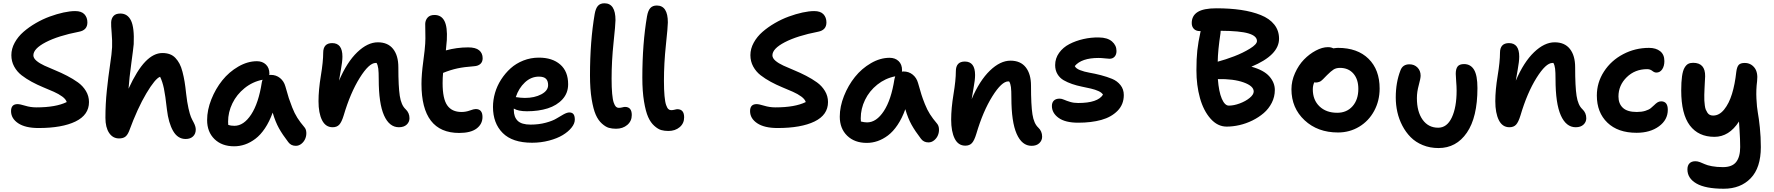

<svg xmlns="http://www.w3.org/2000/svg" viewBox="-20 -822 10901 1180"><path d="M216.8 -35.2Q135.7 -35.2 91.8 -64.5Q47.9 -93.8 47.9 -139.2Q47.9 -182.1 87.9 -182.1Q102.5 -182.1 135.3 -172.1Q168 -162.1 204.1 -162.1Q323.2 -162.1 390.1 -194.8Q384.8 -212.4 362.8 -228.5Q340.8 -244.6 310.5 -258.1Q280.3 -271.5 244.6 -286.1Q209 -300.8 174.8 -319.3Q140.6 -337.9 112.5 -359.6Q84.5 -381.3 67.1 -413.1Q49.8 -444.8 49.8 -482.9Q49.8 -522.5 70.3 -559.8Q90.8 -597.2 124.3 -626.2Q157.7 -655.3 199.7 -679.7Q241.7 -704.1 285.6 -720.2Q329.6 -736.3 370.1 -745.1Q410.6 -753.9 441.9 -753.9Q480.5 -753.9 498.8 -734.4Q517.1 -714.8 517.1 -684.1Q517.1 -636.7 465.8 -627Q337.4 -602.1 261.2 -562.5Q185.1 -522.9 185.1 -481.9Q185.1 -464.8 203.9 -448.7Q222.7 -432.6 252.9 -418.7Q283.2 -404.8 319.6 -389.9Q356 -375 392.3 -356.2Q428.7 -337.4 459 -315.7Q489.3 -293.9 508.1 -262.7Q526.9 -231.4 526.9 -194.8Q526.9 -115.7 444.1 -75.4Q361.3 -35.2 216.8 -35.2Z M711.9 28.8Q673.3 28.8 650.6 -5.1Q627.9 -39.1 627.9 -98.1Q627.9 -183.1 636.7 -266.8Q645.5 -350.6 656.2 -422.1Q667 -493.7 668.9 -532.2Q670.4 -570.8 666.3 -618.9Q662.1 -667 663.1 -685.1Q664.1 -708.5 677.5 -723.6Q690.9 -738.8 719.7 -738.8Q764.2 -738.8 785.2 -695.6Q806.2 -652.3 801.8 -550.8Q799.3 -522.5 786.9 -431.9Q774.4 -341.3 770 -276.9Q822.3 -390.6 873.3 -443.4Q924.3 -496.1 978 -496.1Q1003.4 -496.1 1023.4 -488.8Q1043.5 -481.4 1058.1 -465.8Q1072.8 -450.2 1083.3 -430.4Q1093.8 -410.6 1101.6 -380.6Q1109.4 -350.6 1114.5 -319.6Q1119.6 -288.6 1124 -246.1Q1129.9 -193.4 1138.4 -156Q1147 -118.7 1153.6 -103Q1160.2 -87.4 1170.9 -67.9Q1183.1 -44.4 1183.1 -25.9Q1183.1 0.5 1166.3 16.4Q1149.4 32.2 1121.1 32.2Q1072.3 32.2 1043.9 -17.1Q1015.6 -66.4 1005.9 -148.9Q996.1 -236.8 987.3 -278.6Q978.5 -320.3 963.9 -350.1Q934.1 -339.8 879.6 -248.5Q825.2 -157.2 772.9 -15.1Q762.2 10.3 748.3 19.5Q734.4 28.8 711.9 28.8Z M1418.9 77.1Q1343.8 77.1 1298.3 33Q1252.9 -11.2 1252.9 -84Q1252.9 -146 1278.8 -211.2Q1304.7 -276.4 1346.2 -328.1Q1387.7 -379.9 1444.6 -412.8Q1501.5 -445.8 1559.1 -445.8Q1592.8 -445.8 1614.3 -425.3Q1635.7 -404.8 1635.7 -369.1Q1635.7 -362.8 1634.8 -360.8Q1637.7 -361.8 1644 -361.8Q1677.2 -361.8 1701.2 -342.3Q1725.1 -322.8 1733.9 -291Q1748.5 -239.3 1755.1 -218.5Q1761.7 -197.8 1775.9 -161.6Q1790 -125.5 1807.4 -98.1Q1824.7 -70.8 1850.1 -41Q1861.3 -28.8 1862.5 -8.8Q1863.8 11.2 1856.4 29.5Q1849.1 47.9 1833.3 61Q1817.4 74.2 1797.9 74.2Q1768.6 74.2 1752 51.8Q1716.3 5.4 1694.3 -33.9Q1672.4 -73.2 1655.8 -129.9Q1635.7 -74.2 1608.2 -33.2Q1580.6 7.8 1549.3 31.2Q1518.1 54.7 1485.6 65.9Q1453.1 77.1 1418.9 77.1ZM1381.8 -74.2Q1381.8 -60.1 1382.8 -54.2Q1398.4 -48.8 1420.9 -48.8Q1478 -48.8 1523.7 -118.4Q1569.3 -188 1588.9 -314.9Q1590.3 -323.2 1593.8 -332Q1532.2 -319.8 1483.4 -280.5Q1434.6 -241.2 1408.2 -186.8Q1381.8 -132.3 1381.8 -74.2Z M2431.6 -40Q2372.6 -40 2340.1 -113Q2307.6 -186 2307.6 -335Q2307.6 -378.4 2304.9 -399.9Q2302.2 -421.4 2294.4 -435.1H2288.6Q2248 -435.1 2190.7 -343.3Q2133.3 -251.5 2092.3 -112.8Q2079.6 -71.3 2064.9 -55.7Q2050.3 -40 2024.4 -40Q1981 -40 1959.2 -83.5Q1937.5 -127 1937.5 -200.2Q1937.5 -269 1951.9 -356.2Q1966.3 -443.4 1966.3 -497.1Q1966.3 -557.1 2021.5 -557.1Q2084.5 -557.1 2084.5 -474.1Q2084.5 -444.3 2075.2 -394Q2065.9 -343.8 2063.5 -326.2Q2112.3 -440.4 2175.8 -501.2Q2239.3 -562 2302.2 -562Q2363.8 -562 2396 -521.2Q2428.2 -480.5 2428.2 -408.2Q2428.2 -289.6 2437 -232.7Q2445.8 -175.8 2472.7 -150.9Q2496.6 -128.4 2496.6 -95.2Q2496.6 -72.3 2479.5 -56.2Q2462.4 -40 2431.6 -40Z M2802.2 -4.9Q2570.3 -4.9 2570.3 -306.2Q2570.3 -363.3 2581.1 -442.9Q2591.8 -522.5 2593.3 -554.2Q2595.2 -583 2594 -624Q2592.8 -665 2593.3 -675.8Q2594.2 -698.7 2608.4 -714.4Q2622.6 -730 2650.4 -730Q2692.4 -730 2711.4 -693.1Q2730.5 -656.2 2726.1 -576.2Q2725.6 -569.3 2720.2 -512.2Q2787.1 -530.8 2857.4 -530.8Q2903.3 -530.8 2924.8 -512.9Q2946.3 -495.1 2946.3 -463.9Q2946.3 -441.9 2932.4 -429.2Q2918.5 -416.5 2894 -415Q2833 -410.6 2791 -401.6Q2749 -392.6 2703.1 -374Q2700.2 -345.7 2700.2 -311Q2700.2 -214.8 2728.8 -174.3Q2757.3 -133.8 2816.4 -133.8Q2842.8 -133.8 2867.4 -142.8Q2892.1 -151.9 2903.3 -151.9Q2945.3 -151.9 2945.3 -103Q2945.3 -59.6 2909.2 -32.2Q2873 -4.9 2802.2 -4.9Z M3250 55.2Q3129.4 55.2 3069.6 -4.6Q3009.8 -64.5 3009.8 -165Q3009.8 -207.5 3022.2 -250.7Q3034.7 -293.9 3059.6 -332.8Q3084.5 -371.6 3117.9 -401.9Q3151.4 -432.1 3196.5 -450Q3241.7 -467.8 3292 -467.8Q3374.5 -467.8 3423.1 -425.5Q3471.7 -383.3 3471.7 -304.2Q3471.7 -250 3437 -211.9Q3402.3 -173.8 3346.2 -156Q3290 -138.2 3218.8 -138.2Q3164.6 -138.2 3137.7 -154.8V-147Q3137.7 -103 3161.6 -79.6Q3185.5 -56.2 3240.7 -56.2Q3292 -56.2 3334.7 -67.9Q3377.4 -79.6 3399.7 -93.5Q3421.9 -107.4 3443.4 -119.1Q3464.8 -130.9 3479 -130.9Q3496.6 -130.9 3504.6 -120.1Q3512.7 -109.4 3512.7 -86.9Q3512.7 -62.5 3492.4 -37.4Q3472.2 -12.2 3438.2 8.3Q3404.3 28.8 3354.5 42Q3304.7 55.2 3250 55.2ZM3292 -351.1Q3244.1 -351.1 3206.1 -315.7Q3168 -280.3 3149.9 -225.1Q3183.1 -220.2 3206.1 -220.2Q3265.1 -220.2 3306.9 -242.4Q3348.6 -264.6 3348.6 -298.8Q3348.6 -325.2 3335.2 -338.1Q3321.8 -351.1 3292 -351.1Z M3766.1 -30.8Q3741.7 -30.8 3721.9 -36.4Q3702.1 -42 3679.4 -62.3Q3656.7 -82.5 3641.6 -116.5Q3626.5 -150.4 3616.2 -212.4Q3606 -274.4 3606 -358.9Q3606 -568.4 3634.8 -735.8Q3641.1 -771.5 3655.3 -786.6Q3669.4 -801.8 3694.8 -801.8Q3762.7 -801.8 3762.7 -698.2Q3762.7 -672.4 3750.7 -559.3Q3738.8 -446.3 3738.8 -338.9Q3738.8 -283.2 3742.2 -246.1Q3745.6 -209 3752 -190.9Q3758.3 -172.9 3765.6 -166Q3772.9 -159.2 3782.7 -159.2Q3793.9 -159.2 3804.7 -162.1Q3815.4 -165 3820.8 -165Q3862.8 -165 3862.8 -115.2Q3862.8 -77.6 3835.2 -54.2Q3807.6 -30.8 3766.1 -30.8Z M4087.9 -17.1Q4063.5 -17.1 4043.7 -22.7Q4023.9 -28.3 4001.2 -48.6Q3978.5 -68.8 3963.4 -102.8Q3948.2 -136.7 3938 -198.7Q3927.7 -260.7 3927.7 -345.2Q3927.7 -554.7 3956.5 -722.2Q3962.9 -757.8 3977.1 -772.9Q3991.2 -788.1 4016.6 -788.1Q4084.5 -788.1 4084.5 -684.1Q4084.5 -658.2 4072.5 -545.4Q4060.5 -432.6 4060.5 -325.2Q4060.5 -269.5 4064 -232.4Q4067.4 -195.3 4073.7 -177Q4080.1 -158.7 4087.4 -151.9Q4094.7 -145 4104.5 -145Q4115.7 -145 4126.5 -147.9Q4137.2 -150.9 4142.6 -150.9Q4184.6 -150.9 4184.6 -101.1Q4184.6 -63.5 4157 -40.3Q4129.4 -17.1 4087.9 -17.1Z M4758.8 -35.2Q4677.7 -35.2 4633.8 -64.5Q4589.8 -93.8 4589.8 -139.2Q4589.8 -182.1 4629.9 -182.1Q4644.5 -182.1 4677.2 -172.1Q4710 -162.1 4746.1 -162.1Q4865.2 -162.1 4932.1 -194.8Q4926.8 -212.4 4904.8 -228.5Q4882.8 -244.6 4852.5 -258.1Q4822.3 -271.5 4786.6 -286.1Q4751 -300.8 4716.8 -319.3Q4682.6 -337.9 4654.5 -359.6Q4626.5 -381.3 4609.1 -413.1Q4591.8 -444.8 4591.8 -482.9Q4591.8 -522.5 4612.3 -559.8Q4632.8 -597.2 4666.3 -626.2Q4699.7 -655.3 4741.7 -679.7Q4783.7 -704.1 4827.6 -720.2Q4871.6 -736.3 4912.1 -745.1Q4952.6 -753.9 4983.9 -753.9Q5022.5 -753.9 5040.8 -734.4Q5059.1 -714.8 5059.1 -684.1Q5059.1 -636.7 5007.8 -627Q4879.4 -602.1 4803.2 -562.5Q4727.1 -522.9 4727.1 -481.9Q4727.1 -464.8 4745.8 -448.7Q4764.6 -432.6 4794.9 -418.7Q4825.2 -404.8 4861.6 -389.9Q4897.9 -375 4934.3 -356.2Q4970.7 -337.4 5001 -315.7Q5031.2 -293.9 5050 -262.7Q5068.8 -231.4 5068.8 -194.8Q5068.8 -115.7 4986.1 -75.4Q4903.3 -35.2 4758.8 -35.2Z M5307.1 56.2Q5231.9 56.2 5186.5 12Q5141.1 -32.2 5141.1 -105Q5141.1 -167 5167 -232.2Q5192.9 -297.4 5234.4 -349.1Q5275.9 -400.9 5332.8 -433.8Q5389.6 -466.8 5447.3 -466.8Q5481.4 -466.8 5502.7 -446.5Q5523.9 -426.3 5523.9 -390.1Q5523.9 -383.8 5522.9 -381.8Q5525.9 -382.8 5532.2 -382.8Q5565.4 -382.8 5589.4 -363.3Q5613.3 -343.8 5622.1 -312Q5636.7 -261.2 5643.3 -239.7Q5649.9 -218.3 5664.1 -182.6Q5678.2 -147 5695.6 -119.9Q5712.9 -92.8 5738.3 -63Q5749.5 -50.3 5750.7 -30Q5752 -9.8 5744.6 8.5Q5737.3 26.9 5721.4 40Q5705.6 53.2 5686 53.2Q5656.7 53.2 5640.1 30.8Q5604.5 -15.6 5582.5 -54.9Q5560.5 -94.2 5543.9 -150.9Q5523.9 -95.2 5496.3 -54.2Q5468.8 -13.2 5437.5 10.3Q5406.2 33.7 5373.8 44.9Q5341.3 56.2 5307.1 56.2ZM5270 -95.2Q5270 -82 5271 -75.2Q5291.5 -69.8 5309.1 -69.8Q5366.2 -69.8 5411.9 -139.4Q5457.5 -209 5477.1 -335.9Q5478.5 -344.2 5481.9 -353Q5420.4 -340.8 5371.6 -301.8Q5322.8 -262.7 5296.4 -208.3Q5270 -153.8 5270 -95.2Z M6319.8 74.2Q6260.7 74.2 6228.3 0.7Q6195.8 -72.8 6195.8 -221.2Q6195.8 -265.1 6193.1 -286.4Q6190.4 -307.6 6182.6 -320.8Q6180.7 -321.8 6176.8 -321.8Q6136.2 -321.8 6078.9 -230.2Q6021.5 -138.7 5980.5 0Q5967.8 42 5953.1 57.6Q5938.5 73.2 5912.6 73.2Q5869.1 73.2 5847.4 29.8Q5825.7 -13.7 5825.7 -86.9Q5825.7 -155.8 5840.1 -242.9Q5854.5 -330.1 5854.5 -383.8Q5854.5 -443.8 5909.7 -443.8Q5972.7 -443.8 5972.7 -360.8Q5972.7 -330.6 5963.1 -279.8Q5953.6 -229 5951.7 -212.9Q6000.5 -327.1 6064 -388.2Q6127.4 -449.2 6190.4 -449.2Q6252 -449.2 6284.2 -408.2Q6316.4 -367.2 6316.4 -294.9Q6316.4 -176.3 6325.2 -119.6Q6334 -63 6360.8 -38.1Q6384.8 -15.6 6384.8 18.1Q6384.8 41 6367.7 57.6Q6350.6 74.2 6319.8 74.2Z M6606.4 -67.9Q6526.9 -67.9 6485.8 -97.7Q6444.8 -127.4 6444.8 -170.9Q6444.8 -191.9 6457 -203.9Q6469.2 -215.8 6492.7 -215.8Q6504.4 -215.8 6520 -209Q6535.6 -202.1 6557.4 -195.6Q6579.1 -189 6606.4 -189Q6726.6 -189 6758.8 -240.2Q6751.5 -252.9 6731.2 -262.2Q6710.9 -271.5 6684.6 -277.6Q6658.2 -283.7 6627.9 -289.8Q6597.7 -295.9 6569.1 -305.7Q6540.5 -315.4 6516.8 -329.1Q6493.2 -342.8 6479 -366.5Q6464.8 -390.1 6464.8 -421.9Q6464.8 -463.4 6489 -497.1Q6513.2 -530.8 6552.2 -551Q6591.3 -571.3 6638.4 -582Q6685.5 -592.8 6733.9 -591.8Q6786.1 -591.3 6814 -567.4Q6841.8 -543.5 6841.8 -508.8Q6841.8 -486.8 6830.3 -473.9Q6818.8 -460.9 6798.8 -460.9Q6788.6 -460.9 6769.3 -463.4Q6750 -465.8 6731.4 -465.8Q6627 -465.8 6585.4 -416Q6591.8 -401.4 6617.4 -391.1Q6643.1 -380.9 6676 -375.2Q6709 -369.6 6746.3 -359.9Q6783.7 -350.1 6814.7 -337.4Q6845.7 -324.7 6866.2 -299.1Q6886.7 -273.4 6886.7 -237.8Q6886.7 -180.2 6848.4 -141.1Q6810.1 -102.1 6748.5 -85Q6687 -67.9 6606.4 -67.9Z M7519 -43.9Q7462.9 -43.9 7419.7 -92.8Q7376.5 -141.6 7354.7 -219.7Q7333 -297.9 7333 -390.1Q7333 -461.9 7338.4 -511.7Q7343.8 -561.5 7358.9 -630.9H7354Q7330.6 -630.9 7317.4 -644.5Q7304.2 -658.2 7304.2 -680.2Q7304.2 -725.1 7340.3 -748Q7376.5 -771 7455.1 -771Q7539.1 -771 7606.9 -761Q7674.8 -751 7728.5 -729.5Q7782.2 -708 7811.5 -671.1Q7840.8 -634.3 7840.8 -584Q7840.8 -482.9 7670.9 -412.1Q7747.1 -391.1 7781 -352.8Q7814.9 -314.5 7814.9 -269Q7814.9 -227.1 7796.1 -190.2Q7777.3 -153.3 7746.6 -127Q7715.8 -100.6 7677 -81.5Q7638.2 -62.5 7597.7 -53.2Q7557.1 -43.9 7519 -43.9ZM7481 -618.2Q7464.8 -511.7 7463.9 -442.9Q7511.7 -455.6 7565.2 -476.1Q7618.7 -496.6 7661.9 -523.2Q7705.1 -549.8 7705.1 -569.8Q7705.1 -601.1 7652.6 -616.7Q7600.1 -632.3 7481.9 -632.8Q7481.9 -624 7481 -618.2ZM7685.1 -259.8Q7685.1 -293.5 7622.8 -315.7Q7560.5 -337.9 7464.8 -335.9Q7470.7 -257.8 7489 -215.3Q7507.3 -172.9 7532.2 -172.9Q7563 -172.9 7599.1 -186.3Q7635.3 -199.7 7660.2 -220.2Q7685.1 -240.7 7685.1 -259.8Z M8203.1 -7.8Q8078.1 -7.8 7997.6 -83Q7917 -158.2 7917 -273.9Q7917 -324.2 7939 -373Q7960.9 -421.9 7994.1 -456.1Q8027.3 -490.2 8066.9 -511.2Q8106.4 -532.2 8141.1 -532.2Q8161.1 -532.2 8174.3 -524.9Q8177.7 -525.4 8183.6 -526.1Q8189.5 -526.9 8194.1 -527.3Q8198.7 -527.8 8203.1 -527.8Q8322.8 -527.8 8390.9 -460.7Q8459 -393.6 8459 -277.8Q8459 -202.6 8425.5 -140.6Q8392.1 -78.6 8333.3 -43.2Q8274.4 -7.8 8203.1 -7.8ZM8048.3 -272.9Q8048.3 -207.5 8089.4 -168.2Q8130.4 -128.9 8198.2 -128.9Q8256.8 -128.9 8292.5 -169.2Q8328.1 -209.5 8328.1 -275.9Q8328.1 -335 8297.6 -369.9Q8267.1 -404.8 8215.3 -404.8Q8191.9 -404.8 8176 -394.8Q8160.2 -384.8 8136.2 -360.8Q8131.3 -356 8123 -347.4Q8114.7 -338.9 8111.3 -335.4Q8107.9 -332 8101.8 -326.9Q8095.7 -321.8 8091.3 -320.1Q8086.9 -318.4 8080.6 -316.7Q8074.2 -314.9 8066.9 -314.9Q8065.4 -314.9 8062 -315.4Q8058.6 -315.9 8057.1 -315.9Q8048.3 -295.9 8048.3 -272.9Z M8820.8 87.9Q8768.1 87.9 8724.1 69.8Q8680.2 51.8 8649.9 21.2Q8619.6 -9.3 8598.6 -49.6Q8577.6 -89.8 8567.9 -133.5Q8558.1 -177.2 8558.1 -223.1Q8558.1 -315.4 8586.9 -389.2Q8600.6 -426.8 8642.1 -426.8Q8671.9 -426.8 8691.4 -407.2Q8710.9 -387.7 8710.9 -356.9Q8710.9 -340.3 8699.5 -298.8Q8688 -257.3 8688 -219.2Q8688 -135.7 8723.1 -86.4Q8758.3 -37.1 8818.8 -37.1Q8873 -37.1 8902.6 -99.9Q8932.1 -162.6 8932.1 -265.1Q8932.1 -291 8929.4 -322.5Q8926.8 -354 8926.8 -368.2Q8926.8 -398.4 8938.2 -413.3Q8949.7 -428.2 8978 -428.2Q9018.1 -428.2 9039.1 -393.6Q9060.1 -358.9 9060.1 -280.8Q9060.1 -101.1 8995.1 -6.6Q8930.2 87.9 8820.8 87.9Z M9664.1 -40Q9605 -40 9572.5 -113Q9540 -186 9540 -335Q9540 -378.4 9537.4 -399.9Q9534.7 -421.4 9526.9 -435.1H9521Q9480.5 -435.1 9423.1 -343.3Q9365.7 -251.5 9324.7 -112.8Q9312 -71.3 9297.4 -55.7Q9282.7 -40 9256.8 -40Q9213.4 -40 9191.7 -83.5Q9169.9 -127 9169.9 -200.2Q9169.9 -269 9184.3 -356.2Q9198.7 -443.4 9198.7 -497.1Q9198.7 -557.1 9253.9 -557.1Q9316.9 -557.1 9316.9 -474.1Q9316.9 -444.3 9307.6 -394Q9298.3 -343.8 9295.9 -326.2Q9344.7 -440.4 9408.2 -501.2Q9471.7 -562 9534.7 -562Q9596.2 -562 9628.4 -521.2Q9660.6 -480.5 9660.6 -408.2Q9660.6 -289.6 9669.4 -232.7Q9678.2 -175.8 9705.1 -150.9Q9729 -128.4 9729 -95.2Q9729 -72.3 9711.9 -56.2Q9694.8 -40 9664.1 -40Z M10038.1 -5.9Q9923.3 -5.9 9858.6 -68.4Q9793.9 -130.9 9793.9 -234.9Q9793.9 -314.9 9837.9 -382.6Q9881.8 -450.2 9955.6 -489Q10029.3 -527.8 10114.7 -527.8Q10157.2 -527.8 10183.1 -507.3Q10209 -486.8 10209 -446.8Q10209 -416 10195.6 -396Q10182.1 -376 10159.7 -376Q10147.5 -376 10134.5 -386.5Q10121.6 -397 10103 -397Q10028.3 -397 9977.5 -347.4Q9926.8 -297.9 9926.8 -229Q9926.8 -184.6 9954.1 -159.2Q9981.4 -133.8 10039.1 -133.8Q10068.8 -133.8 10091.1 -140.6Q10113.3 -147.5 10125.2 -157Q10137.2 -166.5 10146.5 -176Q10155.8 -185.5 10166 -192.4Q10176.3 -199.2 10189 -199.2Q10230 -199.2 10230 -147Q10230 -85.4 10175.8 -45.7Q10121.6 -5.9 10038.1 -5.9Z M10573.7 337.9Q10461.9 337.9 10406.2 305.9Q10350.6 273.9 10350.6 219.2Q10350.6 194.8 10363.3 181.9Q10376 168.9 10399.9 168.9Q10412.6 168.9 10428 174.6Q10443.4 180.2 10457.5 187Q10471.7 193.8 10501.2 199.5Q10530.8 205.1 10568.8 205.1Q10625.5 205.1 10650.1 173.6Q10674.8 142.1 10674.8 82Q10674.8 56.2 10673.8 31.5Q10672.9 6.8 10670.7 -25.9Q10668.5 -58.6 10667.5 -75.2Q10606.9 19 10516.6 19Q10418.5 19 10365.5 -51Q10312.5 -121.1 10312.5 -266.1Q10312.5 -318.4 10317.4 -352.8Q10322.3 -387.2 10332.5 -405Q10342.8 -422.9 10355.2 -429.4Q10367.7 -436 10385.7 -436Q10460.9 -436 10459.5 -353Q10459 -338.9 10457.5 -314.2Q10456.1 -289.6 10455.6 -274.9Q10455.1 -260.3 10454.3 -238.8Q10453.6 -217.3 10454.6 -203.9Q10455.6 -190.4 10457.5 -174.1Q10459.5 -157.7 10463.6 -147.9Q10467.8 -138.2 10473.6 -129.2Q10479.5 -120.1 10488.3 -116Q10497.1 -111.8 10508.8 -111.8Q10546.4 -111.8 10576.4 -148.9Q10606.4 -186 10624.5 -244.9Q10642.6 -303.7 10650.9 -379.9Q10654.8 -411.1 10665.8 -423.1Q10676.8 -435.1 10702.6 -435.1Q10739.3 -435.1 10762.2 -406.7Q10785.2 -378.4 10778.8 -323.2Q10772 -270 10774.7 -216.1Q10777.3 -162.1 10783.4 -129.4Q10789.6 -96.7 10795.7 -38.6Q10801.8 19.5 10801.8 82Q10801.8 209 10739.5 273.4Q10677.2 337.9 10573.7 337.9Z"/></svg>

Font: Shantell Sans Bouncy
Style: Regular
Weight: 600
Designer: Stephen Nixon, Anya Danilova, Shantell Martin
Foundry: Arrow Type
Version: Version 1.006;[9816181b4]